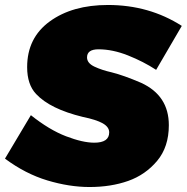

<svg xmlns="http://www.w3.org/2000/svg" viewBox="-38 -737 750 771"><path d="M321.5 14Q240.5 14 152.2 -12.5Q64 -39 -18 -100L86 -274.5Q160 -215.5 227.2 -189.8Q294.5 -164 340.5 -164Q400.5 -164 400.5 -205.5Q400.5 -227 374.5 -241.8Q348.5 -256.5 294.5 -267.5Q163 -299.5 107 -359.5Q71 -397.5 71 -467.5Q71 -585 161.8 -651Q252.5 -717 395.5 -717Q561 -717 692 -633L589 -456.5Q537.5 -490 475.8 -514.5Q414 -539 357.5 -539Q311.5 -539 311.5 -506.5Q311.5 -483.5 341 -469.5Q370.5 -455.5 410.5 -446.5Q458.5 -434.5 528.5 -404.5Q640 -353.5 640 -234.5Q640 -147 593 -91Q546 -35 476.8 -10.5Q407.5 14 321.5 14Z"/></svg>

Font: Argentum Sans Black
Style: Italic
Weight: 900
Italic angle: -11°
Designer: Julieta Ulanovsky (font), Cristiano Sobral (main changes and remaster)
Foundry: Julieta Ulanovsky (font), Cristiano Sobral (main changes and remaster)
Version: Version 2.007;June 15, 2022;FontCreator 14.0.0.2814 64-bit; 